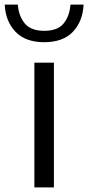

<svg xmlns="http://www.w3.org/2000/svg" viewBox="-62 -815 383 835"><path d="M87.5 0V-542.5H172.5V0ZM130.5 -631.5Q48.5 -631.5 5.2 -677Q-38 -722.5 -41.5 -795H15.5Q19.5 -744.5 46 -712.8Q72.5 -681 130.5 -681Q188.5 -681 214.5 -712.8Q240.5 -744.5 244.5 -795H301.5Q298 -722 255 -676.8Q212 -631.5 130.5 -631.5Z"/></svg>

Font: Encode Sans Expanded Expanded
Style: Regular
Weight: 400
Width: 7
Designer: Multiple Designers
Foundry: Impallari Type
Version: Version 3.000; ttfautohint (v1.8.3) -l 8 -r 50 -G 200 -x 14 